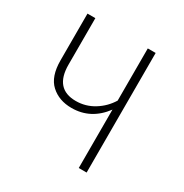

<svg xmlns="http://www.w3.org/2000/svg" viewBox="-128 -621 692 723"><g transform="rotate(30 218.0 -260.0)"><path d="M311 -520H345.2V0H311V-253.9Q257.8 -182.1 173.8 -182.1Q119.1 -182.1 84 -214.4Q48.8 -246.6 48.8 -316.9V-520H83V-317.9Q83 -212.9 174.8 -212.9Q217.3 -212.9 253.2 -235.1Q289.1 -257.3 311 -293Z"/></g></svg>

Font: Fira Sans Compressed UltraLight
Style: Regular
Weight: 200
Width: 1
Designer: Carrois Corporate & Edenspiekermann AG
Foundry: Carrois Corporate GbR & Edenspiekermann AG
Version: Version 4.203;PS 004.203;hotconv 1.0.88;makeotf.lib2.5.64775